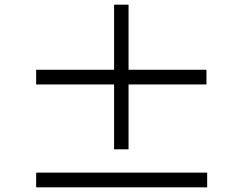

<svg xmlns="http://www.w3.org/2000/svg" viewBox="-20 -823 1040 823"><path d="M865 -461V-524H531V-803H469V-524H135V-461H469V-183H531V-461ZM868 -83H135V-20H868Z"/></svg>

Font: Noto Sans CJK HK DemiLight
Style: Regular
Weight: 350
Designer: Ryoko NISHIZUKA 西塚涼子 (kana, bopomofo & ideographs); Paul D. Hunt (Latin, Greek & Cyrillic); Sandoll Communications 산돌커뮤니
Foundry: Adobe
Version: Version 2.004;hotconv 1.0.118;makeotfexe 2.5.65603